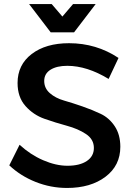

<svg xmlns="http://www.w3.org/2000/svg" viewBox="-20 -924 662 951"><path d="M347 -764H231L124 -904H236L289 -842L342 -904H454ZM576 -197Q576 -104 502.5 -48.5Q429 7 312 7Q231 7 156 -23Q81 -53 26 -105L77 -207Q130 -158 193.5 -130.5Q257 -103 314 -103Q375 -103 410 -126.5Q445 -150 445 -191Q445 -234 406 -260Q367 -286 311.5 -301Q256 -316 200.5 -335.5Q145 -355 106 -399Q67 -443 67 -513Q67 -603 137 -656.5Q207 -710 322 -710Q457 -710 567 -637L518 -533Q411 -598 313 -598Q261 -598 230 -578.5Q199 -559 199 -523Q199 -487 227 -462.5Q255 -438 297 -426Q339 -414 388 -397Q437 -380 479 -360Q521 -340 548.5 -298.5Q576 -257 576 -197Z"/></svg>

Font: Montserrat-Arabic
Style: Regular
Weight: 400
Designer: Mohamed Gaber
Foundry: Kief Type Foundry
Version: Version 5.008;PS 005.008;hotconv 1.0.88;makeotf.lib2.5.64775